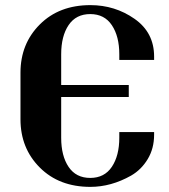

<svg xmlns="http://www.w3.org/2000/svg" viewBox="-20 -720 662 750"><path d="M582 -194Q582 -140 557 -98.5Q532 -57 492 -34Q414 10 333 10Q211 10 135.5 -65.5Q60 -141 60 -254V-436Q60 -549 135.5 -624.5Q211 -700 333 -700Q429 -700 505.5 -646.5Q582 -593 582 -499V-486H446V-508Q446 -578 417 -621.5Q388 -665 332.5 -665Q277 -665 248 -622Q219 -579 219 -508V-388H483V-341H219V-182Q219 -111 248 -68Q277 -25 332.5 -25Q388 -25 417 -68.5Q446 -112 446 -182V-204H582Z"/></svg>

Font: Trochut
Style: Bold
Weight: 700
Designer: Andreu Balius
Foundry: Andreu Balius
Version: Version 1.001